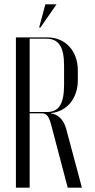

<svg xmlns="http://www.w3.org/2000/svg" viewBox="-20 -873 444 893"><path d="M168 -745 243 -853H191L162 -745ZM54 -699V0H118V-346H173C198 -346 208 -333 221 -281L295 0H361L288 -273C277 -316 248 -343 218 -345V-347C292 -355 342 -416 342 -500V-546C342 -636 284 -699 201 -699ZM278 -479C278 -391 255 -352 197 -352H118V-693H195C254 -693 278 -655 278 -567Z"/></svg>

Font: Moniqa Display
Style: Regular
Weight: 400
Designer: Rajesh Rajput
Foundry: Rajesh Rajput
Version: Version 1.000